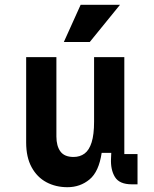

<svg xmlns="http://www.w3.org/2000/svg" viewBox="-20 -768 640 800"><path d="M89 -174V-530H215V-199.2Q215 -159.6 231.8 -136.8Q248.6 -114 286.4 -114Q313.2 -114 332.4 -128.2Q351.6 -142.4 361.8 -174.9Q372 -207.4 372 -260.8V-530H498V-126H553V0H529Q477.6 0 458.9 -30.5Q440.2 -61 442.6 -108L443.6 -131H403.6Q392 -52.6 353 -20.3Q314 12 261 12Q212.2 12 173.3 -8.8Q134.4 -29.6 111.7 -71.3Q89 -113 89 -174ZM480 -748 354 -593H246L316 -748Z"/></svg>

Font: Fliege Mono Thin
Style: Regular
Weight: 100
Version: Version 0.020;Glyphs 3.3 (3306)